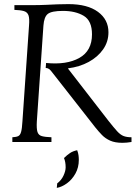

<svg xmlns="http://www.w3.org/2000/svg" viewBox="-20 -690 659 933"><path d="M575 4Q539 4 515.5 -6.5Q492 -17 475.5 -34Q459 -51 443 -71L237 -334Q226 -349 219.5 -354Q213 -359 202 -360L204 -384Q304 -374 365.5 -408.5Q427 -443 427 -523Q427 -589 387 -613Q347 -637 286 -637Q231 -637 212.5 -622.5Q194 -608 191 -565L159 -100Q157 -65 162 -49Q167 -33 183.5 -28.5Q200 -24 230 -23V0H40V-23Q59 -24 68.5 -28.5Q78 -33 82.5 -49Q87 -65 89 -100L121 -565Q124 -600 118.5 -615.5Q113 -631 96.5 -636Q80 -641 50 -642V-665H131Q174 -665 204 -666.5Q234 -668 259.5 -669Q285 -670 313 -670Q405 -670 456 -632.5Q507 -595 507 -533Q507 -487 481 -450Q455 -413 411 -389Q367 -365 311 -358V-356L507 -103Q533 -70 549 -52.5Q565 -35 580.5 -29Q596 -23 619 -23V0Q607 2 596 3Q585 4 575 4ZM256 223 258 201Q278 186 288.5 163.5Q299 141 299 123Q299 97 291 78Q306 63 320.5 53.5Q335 44 355 40Q360 53 361.5 64.5Q363 76 363 87Q363 124 346.5 153.5Q330 183 305 201Q280 219 256 223Z"/></svg>

Font: Bona Nova SC
Style: Italic
Weight: 400
Italic angle: -4°
Designer: Mateusz Machalski
Foundry: Capitalics
Version: Version 4.001; ttfautohint (v1.8.4.7-5d5b)